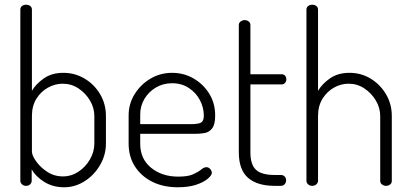

<svg xmlns="http://www.w3.org/2000/svg" viewBox="-20 -786 1738 812"><path d="M251 6Q204 6 167.5 -16.5Q131 -39 114 -70V-21Q114 -13 107.5 -6.5Q101 0 90 0Q80 0 73 -6.5Q66 -13 66 -21V-745Q66 -755 73 -760.5Q80 -766 90 -766Q101 -766 108 -760.5Q115 -755 115 -745V-402Q132 -431 165.5 -454.5Q199 -478 248 -478Q297 -478 338 -453.5Q379 -429 403.5 -387.5Q428 -346 428 -295V-179Q428 -131 403.5 -88.5Q379 -46 338.5 -20Q298 6 251 6ZM246 -40Q282 -40 312 -60Q342 -80 360.5 -112Q379 -144 379 -179V-295Q379 -330 360.5 -361Q342 -392 312 -412Q282 -432 245 -432Q213 -432 183 -415.5Q153 -399 134 -368.5Q115 -338 115 -295V-145Q115 -129 132.5 -104Q150 -79 179.5 -59.5Q209 -40 246 -40Z M732 6Q671 6 624.5 -17Q578 -40 551 -81.5Q524 -123 524 -179V-298Q524 -347 549.5 -388Q575 -429 616.5 -453.5Q658 -478 708 -478Q757 -478 798 -454.5Q839 -431 864.5 -390.5Q890 -350 890 -297Q890 -260 877.5 -243.5Q865 -227 846 -223.5Q827 -220 805 -220H573V-178Q573 -114 619 -76.5Q665 -39 734 -39Q775 -39 797 -49Q819 -59 831 -69Q843 -79 853 -79Q860 -79 865 -75Q870 -71 873 -65.5Q876 -60 876 -55Q876 -45 858.5 -30Q841 -15 809 -4.5Q777 6 732 6ZM573 -261H786Q820 -261 831 -268Q842 -275 842 -297Q842 -331 825.5 -362.5Q809 -394 778.5 -414Q748 -434 708 -434Q670 -434 639.5 -416Q609 -398 591 -368Q573 -338 573 -302Z M1142 0Q1068 0 1029 -34Q990 -68 990 -142V-680Q990 -690 998 -695.5Q1006 -701 1014 -701Q1024 -701 1031.5 -695.5Q1039 -690 1039 -680V-472H1172Q1180 -472 1185.5 -466Q1191 -460 1191 -450Q1191 -442 1185.5 -435.5Q1180 -429 1172 -429H1039V-142Q1039 -90 1062.5 -68Q1086 -46 1142 -46H1167Q1178 -46 1184 -39.5Q1190 -33 1190 -23Q1190 -14 1184 -7Q1178 0 1167 0Z M1300 0Q1290 0 1283 -6.5Q1276 -13 1276 -21V-745Q1276 -755 1283 -760.5Q1290 -766 1300 -766Q1311 -766 1318 -760.5Q1325 -755 1325 -745V-402Q1342 -431 1375.5 -454.5Q1409 -478 1458 -478Q1507 -478 1547.5 -453.5Q1588 -429 1612.5 -387.5Q1637 -346 1637 -295V-21Q1637 -11 1629.5 -5.5Q1622 0 1612 0Q1604 0 1596 -5.5Q1588 -11 1588 -21V-295Q1588 -330 1569.5 -361Q1551 -392 1521 -412Q1491 -432 1454 -432Q1422 -432 1392.5 -415.5Q1363 -399 1344 -368.5Q1325 -338 1325 -295V-21Q1325 -13 1318 -6.5Q1311 0 1300 0Z"/></svg>

Font: Dosis ExtraLight Light
Style: Regular
Weight: 300
Version: Version 3.001; ttfautohint (v1.8.2)